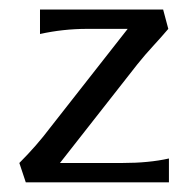

<svg xmlns="http://www.w3.org/2000/svg" viewBox="-20 -377 396 397"><path d="M160 -317.3Q110.7 -317.3 62.7 -306.7V-357.3H317.3L328 -317.3Q313.3 -300 296.7 -282Q280 -264 264 -244L104 -40H233.3Q288 -40 329.3 -49.3V0H33.3L20 -40Q56 -76 84 -113.3L244 -317.3Z"/></svg>

Font: Tenali Ramakrishna
Style: Regular
Weight: 400
Designer: Appaji Ambarisha Darbha
Foundry: Andhrapradesh Society for Knowledge Networks
Version: Version 1.0.5; ttfautohint (v1.2.25-373a) -l 7 -r 28 -G 50 -